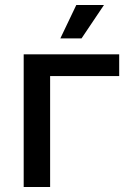

<svg xmlns="http://www.w3.org/2000/svg" viewBox="-20 -750 532 770"><path d="M75 0V-532H458V-445H181V0ZM222 -596 286 -730H397L307 -596Z"/></svg>

Font: Geist Med
Style: Regular
Weight: 400
Designer: Basement.studio, Andrés Briganti, Mateo Zaragoza
Foundry: Basement.studio, Vercel, Andrés Briganti, Guido Ferreyra, Mateo Zaragoza
Version: Version 1.401